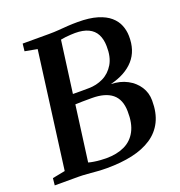

<svg xmlns="http://www.w3.org/2000/svg" viewBox="-138 -865 927 989"><g transform="rotate(-20 326.0 -370.5)"><path d="M281 8.5Q256 8.5 228.8 6.5Q201.5 4.5 175.2 2.2Q149 0 128 0H-2.5L1.5 -38.5L71 -52L155 -690L87.5 -702.5L92 -743H235.5Q264.5 -743 289.8 -745Q315 -747 340.5 -748.8Q366 -750.5 396.5 -750.5Q460 -750.5 503 -737.5Q546 -724.5 571.5 -702.2Q597 -680 608.2 -651.8Q619.5 -623.5 620 -593.5Q622 -513 577 -462.5Q532 -412 447.5 -391.5Q498.5 -390 536.8 -369.5Q575 -349 596.8 -315.2Q618.5 -281.5 618.5 -239.5Q619 -172.5 595.5 -125.2Q572 -78 527.5 -48.5Q483 -19 420.8 -5.2Q358.5 8.5 281 8.5ZM295 -40.5Q353.5 -40.5 395.8 -60.5Q438 -80.5 460.2 -122.5Q482.5 -164.5 481 -230.5Q480 -295.5 442 -326.5Q404 -357.5 330.5 -357.5Q298.5 -357.5 278 -357.2Q257.5 -357 240 -356L199.5 -52Q211.5 -48.5 228.8 -45.8Q246 -43 263.8 -41.8Q281.5 -40.5 295 -40.5ZM246.5 -410.5Q267 -410 288.8 -410.2Q310.5 -410.5 332 -410.5Q375.5 -410.5 412.8 -428.8Q450 -447 472.8 -485.2Q495.5 -523.5 494 -583Q493.5 -621 479.5 -647.8Q465.5 -674.5 436.8 -688.2Q408 -702 364 -702Q355 -702 340.8 -701.2Q326.5 -700.5 311.2 -698.8Q296 -697 284.5 -694.5Z"/></g></svg>

Font: Merriweather 48pt SemiBold
Style: Italic
Weight: 600
Italic angle: -7.8°
Designer: Eben Sorkin
Foundry: Eben Sorkin
Version: Version 2.101